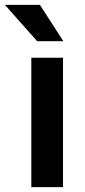

<svg xmlns="http://www.w3.org/2000/svg" viewBox="-60 -764 347 784"><path d="M197.3 -528.3V0H67.9V-528.3ZM103 -744.1 198.7 -595.7H91.8L-40 -744.1Z"/></svg>

Font: Vazirmatn RD UI FD SemiBold
Style: Regular
Weight: 600
Designer: Saber Rastikerdar
Foundry: Saber Rastikerdar
Version: Version 33.003